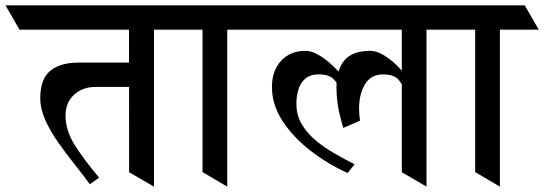

<svg xmlns="http://www.w3.org/2000/svg" viewBox="-74 -677 2009 709"><path d="M395.5 -657.2 447.8 -567.4H-2L-53.7 -657.2ZM585.4 -657.2 638.2 -567.4H187L134.8 -657.2ZM402.8 -41 402.3 -647.5H494.6V12.2ZM450.7 -445.8V-356H278.8Q230.5 -356 199.2 -326.9Q168 -297.9 168 -250.5Q168 -195.8 201.4 -142.3Q234.9 -88.9 292 -21L257.8 3.4Q232.4 -31.7 200.9 -71Q169.4 -110.4 140.6 -151.4Q111.8 -192.4 93.3 -233.6Q74.7 -274.9 74.7 -314Q74.7 -385.3 111.6 -415.5Q148.4 -445.8 215.3 -445.8Z M729.5 -657.2 781.7 -567.4H582L530.3 -657.2ZM856.9 -657.2 908.7 -567.4H709.5L657.2 -657.2ZM673.8 -41.5V-656.2H765.1V12.2Z M1211.4 -359.4 1219.7 -349.6Q1217.3 -341.3 1208.3 -333Q1199.2 -324.7 1191.4 -320.3Q1181.2 -347.2 1171.9 -365.5Q1162.6 -383.8 1147.2 -393.1Q1131.8 -402.3 1102.5 -402.3Q1071.3 -402.3 1053.2 -386.5Q1035.2 -370.6 1027.8 -345.9Q1020.5 -321.3 1020.5 -293.9Q1020.5 -252.4 1040 -219Q1059.6 -185.5 1091.3 -158.9Q1123 -132.3 1160.9 -110.6Q1198.7 -88.9 1235.4 -70.3L1209.5 -38.1Q1136.2 -71.3 1072.5 -120.6Q1008.8 -169.9 969.5 -230Q930.2 -290 930.2 -355.5Q930.2 -416 964.1 -452.6Q998 -489.3 1054.7 -489.3Q1073.7 -489.3 1097.2 -476.8Q1120.6 -464.4 1143.8 -444.3Q1167 -424.3 1185.1 -401.9Q1203.1 -379.4 1211.4 -359.4ZM1255.4 -231.4 1193.8 -204.6Q1178.2 -256.8 1173.3 -289.8Q1168.5 -322.8 1168.5 -355.5Q1168.5 -419.4 1198 -454.3Q1227.5 -489.3 1293 -489.3Q1314.5 -489.3 1338.9 -475.6Q1363.3 -461.9 1386.5 -439.9Q1409.7 -418 1428.2 -393.1Q1446.8 -368.2 1456.5 -345.2Q1454.6 -338.9 1445.8 -331.8Q1437 -324.7 1429.7 -320.3Q1415.5 -361.8 1398.2 -382.1Q1380.9 -402.3 1340.8 -402.3Q1295.9 -402.3 1273.9 -366Q1252 -329.6 1252 -276.4Q1252 -253.4 1255.4 -231.4ZM1231.9 -657.2 1284.2 -567.4H853L801.3 -657.2ZM1592.3 -657.2 1644.5 -567.4H1192.4L1140.1 -657.2ZM1409.7 -41V-646.5H1501V12.2Z M1736.3 -657.2 1788.6 -567.4H1588.9L1537.1 -657.2ZM1863.8 -657.2 1915.5 -567.4H1716.3L1664.1 -657.2ZM1680.7 -41.5V-656.2H1772V12.2Z"/></svg>

Font: Annapurna SIL
Style: Bold
Weight: 700
Designer: Peter Martin, Annie Olsen
Foundry: SIL International
Version: Version 2.000